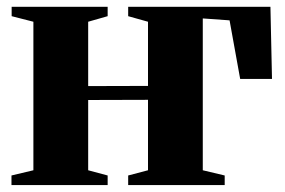

<svg xmlns="http://www.w3.org/2000/svg" viewBox="-20 -532 818 552"><path d="M13 0V-27.5L76 -42.5V-469.5L13.5 -485.5V-512.5H289.5V-485.5L233.5 -469.5V-284.5L405.5 -285V-469.5L348.5 -485.5V-512.5H757.5L762 -305H670.5L640 -473.5L563 -479V-42.5L626 -27.5V0H348.5V-27.5L405.5 -42.5V-245L233.5 -244.5V-42.5L289.5 -27.5V0Z"/></svg>

Font: Merriweather 120pt ExtraBold
Style: Regular
Weight: 800
Version: Version 2.100